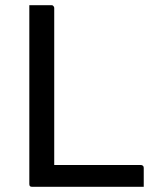

<svg xmlns="http://www.w3.org/2000/svg" viewBox="-20 -720 640 740"><path d="M105 0Q101 0 99 -0.5Q97 -1 95.5 -2.5Q94 -4 93.5 -6Q93 -8 93 -11Q93 -92 93 -175.5Q93 -259 93 -338.5Q93 -418 93 -487Q93 -556 93 -608Q93 -624 93 -639Q93 -654 93 -669.5Q93 -685 93 -700Q115 -700 136 -700Q157 -700 178 -700Q182 -700 184 -698.5Q186 -697 187.5 -694.5Q189 -692 189 -689Q189 -614 189 -538Q189 -462 189 -386Q189 -310 189 -234.5Q189 -159 189 -84H522Q526 -84 528 -83Q530 -82 531.5 -80.5Q533 -79 533.5 -77Q534 -75 534 -72Q534 -59 534 -46.5Q534 -34 534 -23Q534 -12 534 0Z"/></svg>

Font: Rec Mono Linear
Style: Regular
Weight: 400
Monospace: yes
Version: Version 1.085; ttfautohint (v1.8.4.7-5d5b)